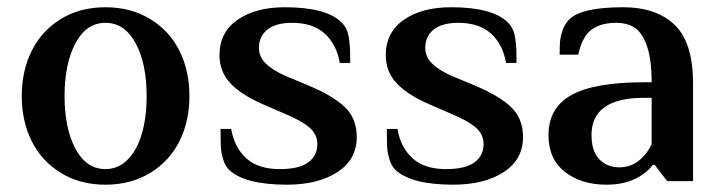

<svg xmlns="http://www.w3.org/2000/svg" viewBox="-20 -500 1991 530"><path d="M271 9.8Q200.2 9.8 147.2 -23.2Q94.2 -56.2 67.1 -111.1Q40 -166 40 -234.9Q40 -303.7 67.1 -358.9Q94.2 -414.1 147.2 -447Q200.2 -480 271 -480Q341.8 -480 395.3 -447Q448.7 -414.1 475.8 -358.9Q502.9 -303.7 502.9 -234.9Q502.9 -166 475.8 -111.1Q448.7 -56.2 395.5 -23.2Q342.3 9.8 271 9.8ZM271 -33.2Q306.6 -33.2 332.8 -59.8Q358.9 -86.4 371.8 -131.6Q384.8 -176.8 384.8 -234.9Q384.8 -324.2 354.5 -380.6Q324.2 -437 271 -437Q218.3 -437 188.2 -380.4Q158.2 -323.7 158.2 -234.9Q158.2 -146 188.2 -89.6Q218.3 -33.2 271 -33.2Z M772 9.8Q656.7 9.8 612.8 -30.8Q601.6 -41.5 595.9 -60.5Q590.3 -79.6 589.6 -95.5Q588.9 -111.3 588.9 -144H618.2Q627 -92.8 659.9 -63Q692.9 -33.2 752 -33.2Q805.7 -33.2 830.8 -51.8Q856 -70.3 856 -102.1Q856 -129.4 834 -148.2Q812 -167 766.1 -186L710.9 -210Q648.4 -236.3 617.2 -268.8Q585.9 -301.3 585.9 -348.1Q585.9 -410.6 635.7 -445.3Q685.5 -480 766.1 -480Q879.4 -480 921.9 -439Q930.7 -430.7 936 -419.7Q941.4 -408.7 943.6 -391.8Q945.8 -375 946.3 -362.8Q946.8 -350.6 946.8 -326.2H918Q909.2 -377.4 876.5 -407.2Q843.8 -437 786.1 -437Q741.2 -437 718 -418.2Q694.8 -399.4 694.8 -368.2Q694.8 -343.3 713.6 -324.7Q732.4 -306.2 769 -290L829.1 -265.1Q900.9 -234.9 932.9 -203.4Q964.8 -171.9 964.8 -122.1Q964.8 -59.6 911.4 -24.9Q857.9 9.8 772 9.8Z M1231 9.8Q1115.7 9.8 1071.8 -30.8Q1060.5 -41.5 1054.9 -60.5Q1049.3 -79.6 1048.6 -95.5Q1047.9 -111.3 1047.9 -144H1077.1Q1085.9 -92.8 1118.9 -63Q1151.9 -33.2 1210.9 -33.2Q1264.6 -33.2 1289.8 -51.8Q1314.9 -70.3 1314.9 -102.1Q1314.9 -129.4 1293 -148.2Q1271 -167 1225.1 -186L1169.9 -210Q1107.4 -236.3 1076.2 -268.8Q1044.9 -301.3 1044.9 -348.1Q1044.9 -410.6 1094.7 -445.3Q1144.5 -480 1225.1 -480Q1338.4 -480 1380.9 -439Q1389.6 -430.7 1395 -419.7Q1400.4 -408.7 1402.6 -391.8Q1404.8 -375 1405.3 -362.8Q1405.8 -350.6 1405.8 -326.2H1377Q1368.2 -377.4 1335.4 -407.2Q1302.7 -437 1245.1 -437Q1200.2 -437 1177 -418.2Q1153.8 -399.4 1153.8 -368.2Q1153.8 -343.3 1172.6 -324.7Q1191.4 -306.2 1228 -290L1288.1 -265.1Q1359.9 -234.9 1391.8 -203.4Q1423.8 -171.9 1423.8 -122.1Q1423.8 -59.6 1370.4 -24.9Q1316.9 9.8 1231 9.8Z M1653.8 9.8Q1584.5 9.8 1539.3 -25.6Q1494.1 -61 1494.1 -127Q1494.1 -202.6 1557.6 -237.8Q1621.1 -272.9 1757.8 -272.9H1778.8Q1778.8 -335 1766.1 -372.1Q1753.4 -409.2 1732.7 -423.1Q1711.9 -437 1680.2 -437Q1638.7 -437 1612.8 -418Q1586.9 -398.9 1576.2 -349.1H1524.9Q1524.9 -371.1 1525.9 -384.5Q1526.9 -397.9 1532.7 -415.3Q1538.6 -432.6 1549.8 -444.8Q1582.5 -480 1699.7 -480Q1792 -480 1842.5 -431.2Q1893.1 -382.3 1893.1 -270V0H1821.8L1787.1 -44.9H1781.7Q1765.6 -22 1732.7 -6.1Q1699.7 9.8 1653.8 9.8ZM1689.9 -38.1Q1745.6 -38.1 1778.8 -101.1V-230H1757.8Q1612.8 -230 1612.8 -127Q1612.8 -83.5 1634 -60.8Q1655.3 -38.1 1689.9 -38.1Z"/></svg>

Font: El Messiri SemiBold
Style: Regular
Weight: 600
Designer: Mohamed Gaber
Foundry: Kief Type Foundry
Version: Version 2.007;PS 002.007;hotconv 1.0.88;makeotf.lib2.5.64775